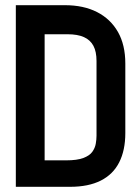

<svg xmlns="http://www.w3.org/2000/svg" viewBox="-20 -720 539 740"><path d="M230 -700H41V0H250Q321 0 368.5 -24Q416 -48 439.5 -94.5Q463 -141 463 -207V-475Q463 -547 434.5 -597Q406 -647 354 -673.5Q302 -700 230 -700ZM235 -102H152V-588H240Q279 -588 303.5 -577Q328 -566 340 -543.5Q352 -521 352 -485V-197Q352 -182 349 -165.5Q346 -149 335.5 -134.5Q325 -120 301 -111Q277 -102 235 -102Z"/></svg>

Font: Advent Pro
Style: Bold
Weight: 700
Designer: VivaRado, Andreas Kalpakidis
Foundry: VivaRado, Andreas Kalpakidis
Version: Version 3.000